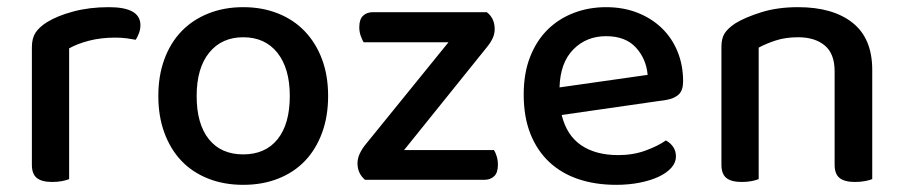

<svg xmlns="http://www.w3.org/2000/svg" viewBox="-20 -502 2524 536"><path d="M173 -2Q166 1 153.5 3.5Q141 6 126 6Q97 6 83 -5Q69 -16 69 -42V-370Q69 -395 79 -410.5Q89 -426 111 -440Q140 -458 185 -470Q230 -482 284 -482Q372 -482 372 -432Q372 -420 368 -409.5Q364 -399 359 -391Q349 -393 334 -395Q319 -397 302 -397Q262 -397 229 -388.5Q196 -380 173 -367Z M896 -234Q896 -177 879 -131Q862 -85 831.5 -53Q801 -21 757 -3.5Q713 14 659 14Q605 14 561 -3.5Q517 -21 486.5 -53Q456 -85 439 -131Q422 -177 422 -234Q422 -291 439 -337Q456 -383 487 -415Q518 -447 562 -464.5Q606 -482 659 -482Q712 -482 756 -464.5Q800 -447 831 -414.5Q862 -382 879 -336.5Q896 -291 896 -234ZM659 -398Q599 -398 564 -355Q529 -312 529 -234Q529 -156 563 -113.5Q597 -71 659 -71Q721 -71 755 -113.5Q789 -156 789 -234Q789 -311 754.5 -354.5Q720 -398 659 -398Z M999 0Q978 -18 978 -46Q978 -60 984.5 -73.5Q991 -87 1000 -98L1232 -384H995Q991 -391 987 -402Q983 -413 983 -426Q983 -448 993.5 -458Q1004 -468 1021 -468H1339Q1361 -451 1361 -421Q1361 -407 1355 -394.5Q1349 -382 1339 -370L1108 -83H1359Q1363 -77 1366.5 -66Q1370 -55 1370 -42Q1370 -20 1359.5 -10Q1349 0 1332 0Z M1548 -181Q1562 -124 1602.5 -96.5Q1643 -69 1706 -69Q1748 -69 1783 -82Q1818 -95 1839 -110Q1867 -94 1867 -65Q1867 -48 1854 -33.5Q1841 -19 1818.5 -8.5Q1796 2 1765.5 8Q1735 14 1700 14Q1642 14 1594.5 -2Q1547 -18 1513 -50Q1479 -82 1460.5 -129Q1442 -176 1442 -238Q1442 -298 1460 -343.5Q1478 -389 1509 -419.5Q1540 -450 1582 -466Q1624 -482 1672 -482Q1720 -482 1759.5 -466.5Q1799 -451 1827.5 -423.5Q1856 -396 1871.5 -358Q1887 -320 1887 -275Q1887 -250 1875 -238.5Q1863 -227 1840 -223ZM1672 -401Q1617 -401 1580.5 -364Q1544 -327 1542 -258L1788 -293Q1784 -338 1755 -369.5Q1726 -401 1672 -401Z M2310 -303Q2310 -352 2282.5 -375Q2255 -398 2208 -398Q2173 -398 2145.5 -389Q2118 -380 2098 -369V-2Q2091 1 2078.5 3.5Q2066 6 2051 6Q2022 6 2008 -5Q1994 -16 1994 -42V-372Q1994 -395 2003 -409Q2012 -423 2033 -437Q2061 -454 2106 -468Q2151 -482 2208 -482Q2305 -482 2360 -438.5Q2415 -395 2415 -307V-2Q2408 1 2395 3.5Q2382 6 2367 6Q2338 6 2324 -5Q2310 -16 2310 -42V-303Z"/></svg>

Font: Baloo Chettan 2 Medium
Style: Regular
Weight: 500
Designer: Maithili Shingre, Unnati Kotecha and Ek Type
Foundry: Ek Type
Version: Version 1.640;hotconv 1.0.111;makeotfexe 2.5.65597; ttfautoh